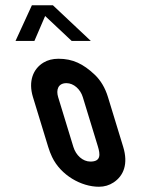

<svg xmlns="http://www.w3.org/2000/svg" viewBox="-20 -706 537 732"><path d="M105.6 -336 163.7 -146C168 -132 172.9 -119.2 178.5 -107.5C211.8 -37.6 290 6 357.2 6C377.8 6 396.5 0.5 413.1 -10.5C451.5 -35.9 469.5 -81.1 449.7 -146L391.6 -336C380.8 -371.3 363.7 -400 340.3 -422C297.5 -462.2 257.7 -482 203 -482C181 -482 161.9 -477.2 145.9 -467.5C105.7 -443.3 87.4 -395.5 105.6 -336ZM233.4 -389C260.8 -389 286.5 -365.9 295.6 -336L353.1 -148C362.3 -117.7 365.6 -90 324.8 -90C295.3 -90 269.4 -114.1 259.7 -146L201.6 -336C193.5 -362.6 200.7 -389 233.4 -389ZM152.1 -645 253.2 -550H326.2L181.6 -686H101.6L39.2 -550H111.2Z"/></svg>

Font: Din Kursivschrift
Style: LeftEng
Weight: 400
Version: Version 1.089